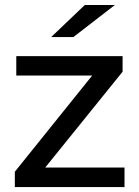

<svg xmlns="http://www.w3.org/2000/svg" viewBox="-20 -757 561 777"><path d="M40 0V-62L353 -451.2H45.9V-529.8H476.1V-466.8L163.1 -79.1H483.9V0ZM187 -606.9 323.2 -736.8H444.8L276.9 -606.9Z"/></svg>

Font: Montserrat Medium
Style: Regular
Weight: 500
Designer: Julieta Ulanovsky
Foundry: Julieta Ulanovsky
Version: Version 7.200